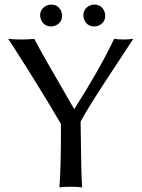

<svg xmlns="http://www.w3.org/2000/svg" viewBox="-20 -818 622 841"><path d="M345.2 -750Q345.2 -780.3 373 -793.5Q383.3 -797.9 393.1 -797.9Q423.3 -797.9 436.5 -770Q440.9 -759.8 440.9 -750Q440.9 -719.7 413.1 -706.5Q402.8 -702.1 393.1 -702.1Q362.8 -702.1 349.6 -730Q345.2 -740.2 345.2 -750ZM155.8 -750Q155.8 -780.3 184.1 -793.5Q194.3 -797.9 204.1 -797.9Q234.4 -797.9 247.6 -770Q252 -759.8 252 -750Q252 -719.7 224.1 -706.5Q213.9 -702.1 204.1 -702.1Q173.8 -702.1 160.6 -730Q155.8 -740.2 155.8 -750ZM333 -285.2Q335.4 -53.7 339.8 2.9Q321.8 0 290 0Q258.3 0 240.2 2.9Q247.1 -74.7 247.1 -274.9Q156.7 -429.7 30.8 -625.5Q22 -639.6 16.1 -647.9Q42 -645 73.2 -645Q105 -645 129.9 -647.9Q162.6 -584.5 291 -364.3Q298.8 -351.1 305.2 -339.8Q417.5 -516.1 480 -647.9Q498.5 -645 522 -645Q544.4 -645 564 -647.9Q532.7 -600.1 480.5 -521Q363.3 -344.2 333 -285.2Z"/></svg>

Font: Linux Biolinum O
Style: Regular
Weight: 400
Designer: Philipp H. Poll
Foundry: Philipp H. Poll
Version: Version 1.0.4